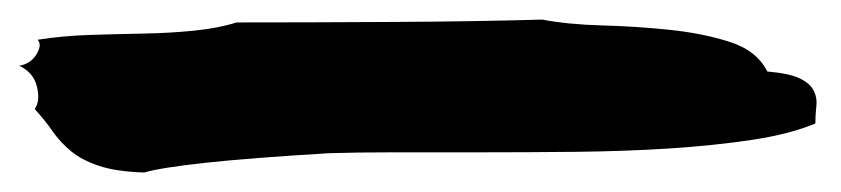

<svg xmlns="http://www.w3.org/2000/svg" viewBox="-125 -141 854 195"><path d="M654.3 -68.4Q676.8 -66.4 687 -61.5Q697.3 -56.6 701.2 -49.3Q705.1 -42 704.1 -33.2Q703.1 -24.4 703.1 -15.6Q677.7 -4.9 639.2 1Q600.6 6.8 554.7 9.8Q508.8 12.7 459 13.2Q409.2 13.7 362.3 13.7Q315.4 13.7 275.4 13.7Q235.4 13.7 209 14.6Q127.9 19.5 83 24.4Q38.1 29.3 21.5 34.2Q-7.8 33.2 -24.9 27.3Q-42 21.5 -52.7 12.7Q-63.5 3.9 -71.3 -7.3Q-79.1 -18.6 -89.8 -30.3Q-84 -38.1 -87.4 -52.7Q-90.8 -67.4 -105.5 -74.2Q-93.8 -76.2 -87.9 -85.9Q-82 -95.7 -86.9 -100.6Q-62.5 -104.5 -34.7 -105.5Q-6.8 -106.4 20.5 -106.9Q47.9 -107.4 72.3 -109.9Q96.7 -112.3 115.2 -118.2Q190.4 -118.2 272.5 -118.7Q354.5 -119.1 425.8 -121.1Q451.2 -116.2 485.8 -115.2Q520.5 -114.3 554.2 -110.8Q587.9 -107.4 615.7 -98.6Q643.6 -89.8 654.3 -68.4Z"/></svg>

Font: Permanent Marker
Style: Regular
Weight: 400
Designer: Font Diner, Inc
Foundry: Font Diner, Inc
Version: Version 1.000